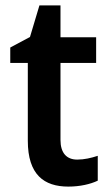

<svg xmlns="http://www.w3.org/2000/svg" viewBox="-20 -681 406 711"><path d="M266 -90C227 -90 204 -114 204 -163V-448H336V-543H204V-661H126L91 -544L18 -505V-448H83V-160C83 -34 143 10 233 10C276 10 315 1 342 -12V-104C318 -96 292 -90 266 -90Z"/></svg>

Font: Noto Sans Ethiopic SemiCondensed SemiBold
Style: Regular
Weight: 600
Width: 4
Designer: Monotype Design Team
Foundry: Monotype Imaging Inc.
Version: Version 2.102